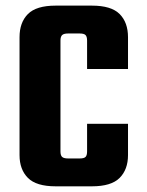

<svg xmlns="http://www.w3.org/2000/svg" viewBox="-20 -656 516 676"><path d="M192.9 -513.2V-123Q192.9 -108.9 198.7 -103.5Q204.6 -98.1 219.7 -98.1H260.7Q275.9 -98.1 281.2 -103.5Q286.6 -108.9 286.6 -123V-220.2H430.7V-109.9Q430.7 -59.1 401.1 -29.5Q371.6 0 303.7 0H175.8Q107.9 0 78.4 -29.5Q48.8 -59.1 48.8 -109.9V-524.9Q48.8 -577.1 78.4 -606.7Q107.9 -636.2 175.8 -636.2H303.7Q371.6 -636.2 401.1 -606.7Q430.7 -577.1 430.7 -524.9V-413.1H286.6V-513.2Q286.6 -526.9 281.2 -532.5Q275.9 -538.1 260.7 -538.1H219.7Q204.6 -538.1 198.7 -532.5Q192.9 -526.9 192.9 -513.2Z"/></svg>

Font: Akaash Gobhi
Style: Regular
Weight: 400
Designer: Kulbir Singh Thind, MD
Foundry: Punjab Online
Version: Version 1.200